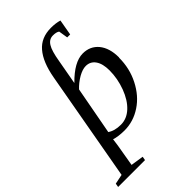

<svg xmlns="http://www.w3.org/2000/svg" viewBox="-330 -795 1101 1101"><g transform="rotate(-45 220.5 -245.0)"><path d="M470 -308 469 -306Q469 -220 432 -147Q394 -72 332 -31Q269 11 196 11Q174 11 150 8Q128 5 114 0L108 44L85 179L163 191L159 214H-59L-55 191L4 179L124 -492Q143 -598 189 -651Q234 -704 314 -704Q352 -704 382 -695L365 -599H341L332 -655Q319 -665 291 -665Q260 -665 242 -636Q224 -608 212 -535L185 -385Q269 -471 339 -471Q398 -471 434 -428Q470 -384 470 -308ZM124 -50H122Q153 -27 205 -27Q253 -27 292 -63Q331 -99 355 -163Q379 -228 379 -294Q379 -348 358 -378Q337 -408 300 -408Q274 -408 240 -389Q204 -368 178 -340Z"/></g></svg>

Font: Libra Serif Modern
Style: Italic
Weight: 400
Italic angle: -12°
Designer: Stefan Peev, Context Ltd
Foundry: Stefan Peev, Context Ltd
Version: Version 1.000